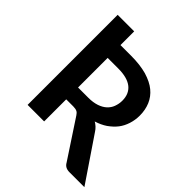

<svg xmlns="http://www.w3.org/2000/svg" viewBox="-229 -865 1102 1102"><g transform="rotate(45 322.5 -314.0)"><path d="M214.8 -275.4H298.8Q336.4 -275.4 365.7 -285.2Q394 -294.9 412.1 -311.5Q430.7 -328.6 439 -351.1Q448.2 -376 448.2 -401.4Q448.2 -456.5 412.1 -485.8Q375 -515.6 300.8 -515.6H214.8ZM463.9 -163.6 645 103.5H523.4Q488.3 103.5 473.6 76.7L321.3 -154.8Q312.5 -168.5 303.2 -173.3Q291.5 -179.2 272.5 -179.2H214.8V0H80.6V-731H214.8V-619.6H300.8Q372.6 -619.6 427.7 -604.5Q482.4 -587.9 514.2 -561.5Q547.4 -534.2 563.5 -496.1Q579.6 -458 579.6 -411.6Q579.6 -376 568.8 -342.3Q558.1 -309.1 538.6 -283.7Q518.6 -258.3 488.3 -236.8Q459.5 -217.3 420.4 -205.1Q430.2 -200.2 443.8 -188Q455.1 -177.7 463.9 -163.6Z"/></g></svg>

Font: Lato-SemiBold
Style: Bold
Weight: 500
Designer: Lukasz Dziedzic with Adam Twardoch and Botio Nikoltchev
Foundry: tyPoland Lukasz Dziedzic
Version: ""